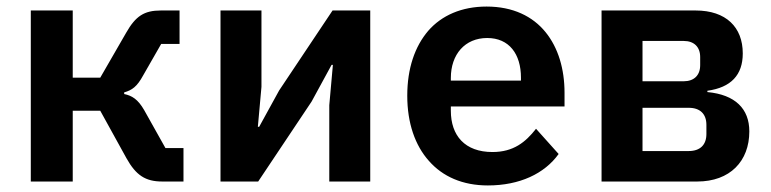

<svg xmlns="http://www.w3.org/2000/svg" viewBox="-20 -554 2353 586"><path d="M74 -522H202V-317H286L365 -454C394 -505 420 -522 471 -522H528V-420H472L417 -324C398 -289 383 -279 359 -272V-267C383 -262 401 -251 420 -218L485 -102H540V0H475C424 0 395 -19 366 -71L286 -216H202V0H74Z M653 -522H778V-289L767 -167H771L832 -278L995 -522H1110V0H985V-233L996 -356H992L931 -244L768 0H653Z M1469 12C1392 12 1331 -15 1289 -63C1247 -110 1223 -178 1223 -262C1223 -345 1246 -412 1287 -460C1328 -507 1389 -534 1465 -534C1546 -534 1606 -504 1645 -456C1684 -408 1703 -343 1703 -271V-229H1356V-216C1356 -140 1399 -90 1483 -90C1547 -90 1584 -120 1616 -161L1685 -84C1642 -24 1566 12 1469 12ZM1467 -438C1399 -438 1356 -388 1356 -316V-308H1570V-317C1570 -389 1534 -438 1467 -438Z M1816 -522H2103C2196 -522 2247 -471 2247 -391C2247 -325 2211 -287 2139 -277V-273C2224 -265 2267 -222 2267 -153C2267 -62 2208 0 2108 0H1816ZM2082 -93C2117 -93 2136 -112 2136 -145V-173C2136 -206 2117 -225 2082 -225H1941V-93ZM2067 -306C2098 -306 2117 -324 2117 -355V-380C2117 -411 2098 -429 2067 -429H1941V-306Z"/></svg>

Font: Plexus Sans SemiBold
Style: Regular
Weight: 600
Version: Version 2.001;PS 002.001;hotconv 1.0.70;makeotf.lib2.5.58329